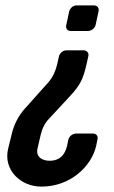

<svg xmlns="http://www.w3.org/2000/svg" viewBox="-20 -468 424 713"><path d="M239 -110C276 -150 288 -171 301 -228L308 -259C311 -271 303 -281 291 -281H226C214 -281 202 -271 199 -259L192 -228C186 -203 176 -182 162 -165L70 -62C47 -35 32 -5 24 28L10 85C-8 162 55 225 134 225C242 225 320 149 337 74L342 50C345 38 338 28 326 28H262C250 28 237 38 234 50L229 74C222 103 205 129 164 129C135 129 113 113 119 85L131 33C137 9 146 -11 163 -28ZM329 -448H264C252 -448 240 -438 237 -426L226 -375C223 -363 230 -353 242 -353H307C319 -353 332 -363 335 -375L346 -426C349 -438 341 -448 329 -448Z"/></svg>

Font: DIN Rundschrift
Style: MittelKursiv
Weight: 400
Version: Version 1.027